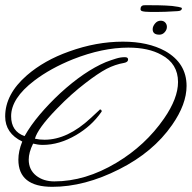

<svg xmlns="http://www.w3.org/2000/svg" viewBox="-25 -696 741 742"><path d="M177 26Q46 26 46 -79Q46 -112 61 -149Q-5 -181 -5 -246Q-5 -332 79 -405Q146 -463 242 -497Q347 -535 450 -535Q547 -535 613 -499Q696 -452 696 -364Q696 -293 640 -213Q567 -108 436 -42Q302 26 177 26ZM185 5Q305 5 425 -67Q537 -134 609 -238Q663 -316 663 -379Q663 -450 599 -484Q549 -512 471 -512Q371 -512 257 -467Q170 -432 107 -384Q18 -316 18 -247Q18 -188 70 -170Q93 -211 128.5 -253Q164 -295 208 -336Q301 -421 384 -456Q405 -464 423 -469.5Q441 -475 456 -475H458Q470 -475 470 -466Q470 -456 455 -453Q420 -447 387 -430Q353 -412 304 -374Q279 -355 251.5 -330.5Q224 -306 195 -276Q157 -237 136 -208Q115 -179 110 -160Q127 -156 147 -156Q236 -156 326 -240Q346 -259 354 -266Q362 -273 361 -273Q368 -273 368 -265Q347 -235 322.5 -213Q298 -191 269 -174Q204 -136 140 -136Q130 -136 120.5 -137.5Q111 -139 103 -141Q86 -107 86 -79Q86 -40 115 -17Q143 5 185 5ZM591 -562Q565 -562 565 -583Q565 -594 574 -605Q583 -616 596 -616Q607 -616 613.5 -609Q620 -602 620 -592Q620 -581 611.5 -571.5Q603 -562 591 -562ZM590 -650Q573 -650 553.5 -650Q534 -650 524 -653Q518 -655 518 -661Q518 -668 522 -672Q525 -675 529.5 -675.5Q534 -676 538 -676Q565 -676 590.5 -675.5Q616 -675 640 -673Q650 -672 664 -669.5Q678 -667 678 -664Q678 -654 662 -653Q657 -653 643 -652Q629 -651 614 -650.5Q599 -650 590 -650Z"/></svg>

Font: Corinthia
Style: Regular
Weight: 400
Designer: Robert E. Leuschke
Foundry: Robert E. Leuschke
Version: Version 1.013; ttfautohint (v1.8.3)